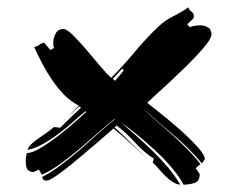

<svg xmlns="http://www.w3.org/2000/svg" viewBox="-20 -620 646 523"><path d="M493 -600Q495 -593 501.5 -588.5Q508 -584 508 -576Q508 -572 507 -570L490 -554L497 -546Q510 -551 525 -551Q537 -551 546.5 -545.5Q556 -540 556 -526Q556 -518 545 -503Q534 -488 517 -470Q500 -452 479.5 -432Q459 -412 439.5 -394Q420 -376 404 -361.5Q388 -347 381 -340Q392 -331 418 -310.5Q444 -290 470.5 -266.5Q497 -243 517.5 -220.5Q538 -198 538 -186L530 -175Q494 -218 451 -253.5Q408 -289 368 -327Q387 -307 408 -289Q429 -271 449.5 -252.5Q470 -234 489.5 -214.5Q509 -195 526 -173L513 -162L524 -146Q524 -126 509.5 -121.5Q495 -117 480 -117Q469 -138 448.5 -162.5Q428 -187 403 -210Q378 -233 353 -253.5Q328 -274 309 -287Q330 -269 352.5 -249Q375 -229 396.5 -208Q418 -187 437.5 -164Q457 -141 471 -117Q460 -118 449.5 -125Q439 -132 430 -141Q421 -150 412.5 -160Q404 -170 396 -177L399 -188Q372 -205 348 -231.5Q324 -258 298 -278L292 -273Q315 -253 338 -229Q361 -207 381 -188Q360 -207 337 -228Q313 -251 289 -270Q282 -264 268 -251.5Q254 -239 235.5 -223.5Q217 -208 197 -191Q177 -174 159 -160Q141 -146 127 -137Q113 -128 107 -128Q96 -128 95 -138Q120 -151 146 -170.5Q172 -190 197.5 -212Q223 -234 247 -256Q271 -278 293 -295L292 -296Q270 -279 246 -257.5Q222 -236 196.5 -214.5Q171 -193 145 -174Q119 -155 94 -144L86 -158L70 -151Q56 -153 53 -161.5Q50 -170 50 -181Q50 -192 53 -203Q67 -203 90.5 -217Q114 -231 138 -249.5Q162 -268 183 -286.5Q204 -305 215 -315L213 -317Q198 -305 179 -288Q160 -271 138.5 -255Q117 -239 95.5 -227Q74 -215 55 -212Q58 -221 67 -229Q76 -237 87 -244.5Q98 -252 108.5 -259.5Q119 -267 127 -274L144 -272Q158 -286 172 -299.5Q186 -313 201 -327L196 -330Q185 -320 173 -310Q166 -304 160 -298Q177 -314 195 -332Q172 -344 154.5 -362Q137 -380 122 -402Q107 -424 95 -447Q83 -470 73 -492Q81 -493 86.5 -497.5Q92 -502 100 -504L117 -484L127 -489Q125 -497 125 -502Q125 -516 131.5 -528.5Q138 -541 153 -541Q162 -541 180 -523Q198 -505 217.5 -482Q237 -459 255 -437.5Q273 -416 283 -408Q315 -440 347 -478.5Q379 -517 412 -548Q430 -565 451.5 -575.5Q473 -586 493 -600ZM287 -405 294 -400Q300 -408 306 -414.5Q312 -421 317 -429L313 -433ZM151 -291Q155 -295 160 -298Q155 -294 151 -291Z"/></svg>

Font: Finger Paint
Style: Regular
Weight: 400
Designer: Ralph du Carrois
Foundry: Ralph du Carrois
Version: Version 1.002